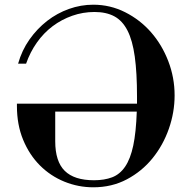

<svg xmlns="http://www.w3.org/2000/svg" viewBox="-20 -784 793 817"><path d="M52 -343H563V-374Q563 -474 553.5 -543Q544 -612 522.5 -654Q501 -696 466.5 -714.5Q432 -733 382 -733Q333 -733 287.5 -717Q242 -701 204 -672.5Q166 -644 137 -603Q108 -562 91 -513H57Q73 -570 105.5 -616Q138 -662 180.5 -695Q223 -728 273.5 -746Q324 -764 377 -764Q449 -764 512.5 -732Q576 -700 622.5 -647Q669 -594 696 -524Q723 -454 723 -378Q723 -306 698.5 -236Q674 -166 629 -110.5Q584 -55 520 -21Q456 13 377 13Q313 13 254 -11Q195 -35 150 -80Q105 -125 78.5 -189Q52 -253 52 -333ZM215 -183Q215 -97 255.5 -57Q296 -17 380 -17Q424 -17 457 -29.5Q490 -42 512.5 -75Q535 -108 547 -164.5Q559 -221 562 -309H215Z"/></svg>

Font: Libre Bodoni
Style: Regular
Weight: 400
Designer: Pablo Impallari, Rodrigo Fuenzalida
Foundry: Pablo Impallari, Rodrigo Fuenzalida
Version: Version 1.001; ttfautohint (v1.5.65-e2d9)